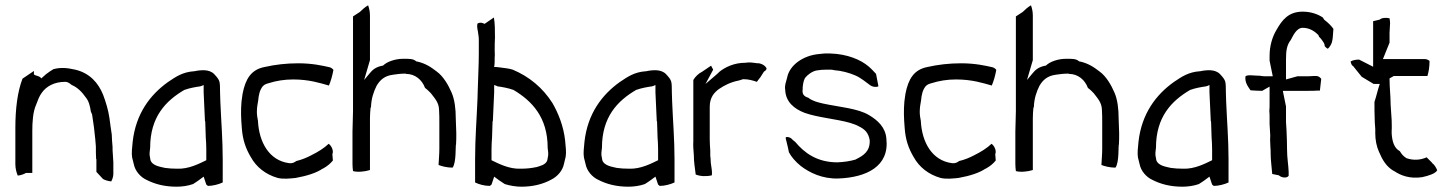

<svg xmlns="http://www.w3.org/2000/svg" viewBox="-20 -691 5477 725"><path d="M38 -71C38 -55 42 -40 47 -28C58 -29 70 -33 78 -38H102V-197C102 -229 104 -269 117 -297C122 -310 128 -328 138 -341C155 -365 185 -382 226 -382C239 -382 246 -373 251 -370C273 -361 290 -343 304 -323C315 -310 320 -291 323 -270L328 -258V-257C333 -227 337 -195 340 -163V-162L342 -138C342 -121 342 -106 343 -90H344V-42L369 -15C376 -11 388 -7 400 -6C403 -11 408 -23 408 -34V-78C408 -89 406 -98 406 -110C405 -119 405 -127 405 -137C403 -152 403 -166 402 -183C399 -201 396 -226 393 -247C389 -275 379 -308 369 -334C351 -378 319 -415 264 -428C233 -435 210 -437 182 -430C173 -425 165 -419 154 -411L136 -395C128 -406 117 -403 108 -410V-423L65 -394C46 -345 38 -280 38 -208ZM117 -297Z M479 -96C481 -87 483 -80 485 -72C490 -45 511 -22 533 -12C564 4 601 14 647 14C666 14 690 11 709 4C715 0 725 -6 730 -10L749 -24L759 6C759 6 762 8 765 11C784 11 806 5 821 -2V-90C821 -164 815 -235 812 -308L811 -341C810 -384 813 -385 789 -411C770 -431 737 -425 732 -425C727 -425 721 -423 714 -422H713C670 -419 645 -402 614 -381C547 -333 493 -262 481 -156C479 -135 476 -112 479 -96ZM545 -105C544 -116 547 -127 547 -133C547 -249 605 -310 677 -352H678C694 -358 720 -363 737 -365L738 -366H740L749 -370V-342C751 -304 752 -270 754 -233H755C755 -218 757 -188 757 -172C758 -158 759 -143 759 -127V-86C734 -74 693 -52 649 -54C633 -54 616 -55 603 -57C588 -61 555 -64 548 -87V-88C547 -94 546 -100 545 -105ZM649 -47ZM730 -16ZM748 -342H749ZM758 -108H759Z M892 -308C889 -275 890 -244 893 -209C896 -163 908 -130 927 -98C948 -60 983 -32 1029 -19C1050 -14 1076 -17 1096 -19C1141 -27 1176 -39 1198 -54H1199C1217 -64 1228 -74 1237 -85L1235 -110L1236 -111C1240 -126 1229 -143 1221 -148C1203 -131 1182 -118 1156 -105C1139 -96 1120 -88 1099 -83C1094 -80 1087 -73 1071 -75C997 -85 958 -153 954 -235C952 -245 950 -257 950 -268C950 -283 952 -297 955 -312C957 -334 961 -351 972 -365C979 -373 988 -375 995 -377C1023 -386 1054 -391 1087 -391C1148 -391 1190 -377 1222 -368C1229 -384 1235 -405 1239 -427C1237 -430 1232 -435 1225 -437C1198 -443 1160 -452 1106 -452C1061 -452 1019 -447 979 -438C928 -428 907 -393 896 -337C895 -328 894 -320 892 -308Z M1311 -72C1311 -62 1312 -53 1313 -45C1330 -40 1359 -43 1377 -49V-244C1377 -258 1378 -269 1379 -282C1379 -283 1380 -284 1381 -288C1382 -319 1391 -345 1402 -367C1415 -389 1432 -405 1465 -409C1478 -411 1494 -413 1510 -413H1512L1513 -412C1548 -412 1574 -389 1585 -359C1589 -356 1594 -352 1598 -348L1607 -339C1620 -321 1638 -305 1638 -274C1639 -259 1639 -243 1639 -228V-130C1639 -109 1637 -89 1636 -68C1649 -63 1668 -58 1689 -58C1696 -67 1699 -88 1700 -108L1701 -136V-137C1702 -139 1701 -141 1701 -144H1702C1703 -159 1703 -173 1703 -188C1703 -207 1701 -225 1701 -244C1701 -279 1697 -315 1685 -342C1673 -370 1654 -403 1629 -421C1607 -438 1586 -452 1554 -459H1552C1541 -470 1523 -469 1502 -469C1474 -469 1442 -459 1426 -443H1424C1399 -438 1387 -428 1375 -413L1355 -389L1377 -464V-632C1377 -647 1374 -660 1370 -671C1358 -664 1348 -655 1339 -646L1313 -629V-272C1313 -247 1311 -217 1311 -194ZM1638 -267H1639Z M1774 -2C1788 5 1809 11 1830 11C1831 10 1834 7 1836 6L1846 -24L1865 -10C1871 -6 1878 -1 1886 4C1904 10 1929 14 1948 14C1994 14 2031 4 2062 -13C2084 -24 2105 -46 2110 -74C2112 -82 2114 -90 2116 -99C2119 -116 2116 -138 2114 -160C2108 -215 2088 -264 2066 -302C2029 -360 1978 -402 1916 -428C1902 -433 1882 -434 1863 -437C1860 -437 1856 -438 1853 -438H1846C1848 -449 1848 -463 1848 -476C1849 -483 1848 -492 1848 -500C1848 -516 1848 -533 1849 -549C1849 -578 1849 -601 1845 -625L1810 -601C1801 -604 1797 -608 1784 -603C1780 -597 1782 -584 1785 -570V-569C1786 -560 1788 -553 1788 -542V-488C1788 -443 1785 -394 1784 -351L1783 -317C1780 -242 1774 -168 1774 -92ZM1836 -86V-127C1836 -143 1837 -158 1838 -172C1838 -189 1840 -218 1840 -233H1841C1843 -270 1844 -304 1846 -342V-370C1850 -368 1851 -369 1857 -366L1858 -365C1875 -363 1901 -358 1917 -352H1918C1989 -310 2048 -248 2048 -133C2048 -127 2051 -116 2050 -105C2049 -100 2048 -94 2047 -88V-87C2042 -68 2017 -64 2006 -60H2005C1987 -56 1968 -54 1946 -54C1902 -52 1861 -74 1836 -86ZM1836 -108H1837ZM1846 -342H1847ZM1849 -549H1850V-548ZM1865 -16ZM1946 -47ZM2116 -102Z M2185 -96C2187 -87 2189 -80 2191 -72C2196 -45 2217 -22 2239 -12C2270 4 2307 14 2353 14C2372 14 2396 11 2415 4C2421 0 2431 -6 2436 -10L2455 -24L2465 6C2465 6 2468 8 2471 11C2490 11 2512 5 2527 -2V-90C2527 -164 2521 -235 2518 -308L2517 -341C2516 -384 2519 -385 2495 -411C2476 -431 2443 -425 2438 -425C2433 -425 2427 -423 2420 -422H2419C2376 -419 2351 -402 2320 -381C2253 -333 2199 -262 2187 -156C2185 -135 2182 -112 2185 -96ZM2251 -105C2250 -116 2253 -127 2253 -133C2253 -249 2311 -310 2383 -352H2384C2400 -358 2426 -363 2443 -365L2444 -366H2446L2455 -370V-342C2457 -304 2458 -270 2460 -233H2461C2461 -218 2463 -188 2463 -172C2464 -158 2465 -143 2465 -127V-86C2440 -74 2399 -52 2355 -54C2339 -54 2322 -55 2309 -57C2294 -61 2261 -64 2254 -87V-88C2253 -94 2252 -100 2251 -105ZM2355 -47ZM2436 -16ZM2454 -342H2455ZM2464 -108H2465Z M2598 -132C2598 -124 2600 -114 2600 -104C2600 -79 2604 -57 2607 -32C2624 -25 2648 -24 2668 -29C2670 -43 2666 -59 2664 -76L2663 -95C2663 -96 2662 -101 2662 -102V-122C2661 -136 2660 -152 2660 -166V-288C2660 -323 2677 -342 2695 -355C2716 -369 2739 -381 2770 -387L2786 -392H2787C2807 -392 2823 -387 2838 -382C2842 -387 2845 -392 2851 -399L2865 -421C2870 -423 2871 -425 2875 -431C2874 -436 2866 -448 2846 -452H2841C2826 -454 2809 -457 2795 -454H2794C2753 -454 2718 -438 2694 -418V-417C2692 -416 2692 -415 2686 -410L2644 -374L2673 -428C2671 -432 2668 -438 2665 -443L2631 -420C2618 -414 2605 -401 2598 -389V-158C2598 -149 2597 -141 2598 -132ZM2662 -116Z M2945 -351C2947 -306 2979 -280 3018 -265C3068 -247 3138 -242 3190 -227C3200 -223 3211 -221 3221 -215C3246 -203 3259 -190 3264 -162V-161C3266 -119 3239 -103 3213 -90L3212 -89C3193 -83 3168 -79 3142 -78C3065 -78 3017 -114 2983 -155C2980 -157 2976 -161 2973 -163V-164H2972C2965 -173 2954 -175 2947 -173C2947 -170 2947 -165 2949 -160L2955 -135L2959 -116C2968 -99 2983 -81 3004 -64C3037 -39 3085 -15 3146 -17C3252 -21 3339 -63 3327 -167C3324 -210 3294 -237 3262 -256C3220 -282 3147 -287 3088 -300C3067 -305 3049 -309 3032 -322C3016 -327 3008 -335 3011 -355V-361C3012 -372 3014 -387 3020 -397H3021V-398C3028 -407 3046 -422 3064 -425C3075 -427 3087 -428 3101 -428H3118C3122 -428 3125 -427 3130 -426C3158 -424 3187 -416 3210 -406C3233 -396 3250 -380 3266 -369C3278 -361 3292 -362 3297 -365L3288 -412C3281 -419 3272 -430 3260 -440C3231 -465 3180 -487 3116 -489H3093C3086 -488 3079 -488 3073 -487C3014 -482 2961 -446 2952 -397C2948 -381 2942 -368 2945 -352ZM3064 -418ZM3221 -209Z M3395 -308C3392 -275 3393 -244 3396 -209C3399 -163 3411 -130 3430 -98C3451 -60 3486 -32 3532 -19C3553 -14 3579 -17 3599 -19C3644 -27 3679 -39 3701 -54H3702C3720 -64 3731 -74 3740 -85L3738 -110L3739 -111C3743 -126 3732 -143 3724 -148C3706 -131 3685 -118 3659 -105C3642 -96 3623 -88 3602 -83C3597 -80 3590 -73 3574 -75C3500 -85 3461 -153 3457 -235C3455 -245 3453 -257 3453 -268C3453 -283 3455 -297 3458 -312C3460 -334 3464 -351 3475 -365C3482 -373 3491 -375 3498 -377C3526 -386 3557 -391 3590 -391C3651 -391 3693 -377 3725 -368C3732 -384 3738 -405 3742 -427C3740 -430 3735 -435 3728 -437C3701 -443 3663 -452 3609 -452C3564 -452 3522 -447 3482 -438C3431 -428 3410 -393 3399 -337C3398 -328 3397 -320 3395 -308Z M3814 -72C3814 -62 3815 -53 3816 -45C3833 -40 3862 -43 3880 -49V-244C3880 -258 3881 -269 3882 -282C3882 -283 3883 -284 3884 -288C3885 -319 3894 -345 3905 -367C3918 -389 3935 -405 3968 -409C3981 -411 3997 -413 4013 -413H4015L4016 -412C4051 -412 4077 -389 4088 -359C4092 -356 4097 -352 4101 -348L4110 -339C4123 -321 4141 -305 4141 -274C4142 -259 4142 -243 4142 -228V-130C4142 -109 4140 -89 4139 -68C4152 -63 4171 -58 4192 -58C4199 -67 4202 -88 4203 -108L4204 -136V-137C4205 -139 4204 -141 4204 -144H4205C4206 -159 4206 -173 4206 -188C4206 -207 4204 -225 4204 -244C4204 -279 4200 -315 4188 -342C4176 -370 4157 -403 4132 -421C4110 -438 4089 -452 4057 -459H4055C4044 -470 4026 -469 4005 -469C3977 -469 3945 -459 3929 -443H3927C3902 -438 3890 -428 3878 -413L3858 -389L3880 -464V-632C3880 -647 3877 -660 3873 -671C3861 -664 3851 -655 3842 -646L3816 -629V-272C3816 -247 3814 -217 3814 -194ZM4141 -267H4142Z M4277 -96C4279 -87 4281 -80 4283 -72C4288 -45 4309 -22 4331 -12C4362 4 4399 14 4445 14C4464 14 4488 11 4507 4C4513 0 4523 -6 4528 -10L4547 -24L4557 6C4557 6 4560 8 4563 11C4582 11 4604 5 4619 -2V-90C4619 -164 4613 -235 4610 -308L4609 -341C4608 -384 4611 -385 4587 -411C4568 -431 4535 -425 4530 -425C4525 -425 4519 -423 4512 -422H4511C4468 -419 4443 -402 4412 -381C4345 -333 4291 -262 4279 -156C4277 -135 4274 -112 4277 -96ZM4343 -105C4342 -116 4345 -127 4345 -133C4345 -249 4403 -310 4475 -352H4476C4492 -358 4518 -363 4535 -365L4536 -366H4538L4547 -370V-342C4549 -304 4550 -270 4552 -233H4553C4553 -218 4555 -188 4555 -172C4556 -158 4557 -143 4557 -127V-86C4532 -74 4491 -52 4447 -54C4431 -54 4414 -55 4401 -57C4386 -61 4353 -64 4346 -87V-88C4345 -94 4344 -100 4343 -105ZM4447 -47ZM4528 -16ZM4546 -342H4547ZM4556 -108H4557Z M4683 -403C4680 -381 4691 -366 4702 -350C4716 -349 4732 -348 4746 -348L4774 -364V-296C4774 -289 4774 -281 4773 -273C4774 -265 4774 -254 4774 -244V-222C4774 -212 4776 -201 4776 -188C4777 -180 4776 -171 4776 -163L4777 -137C4778 -129 4778 -120 4778 -112C4778 -85 4782 -62 4784 -34L4809 -29C4817 -21 4838 -16 4846 -27V-43C4845 -68 4840 -96 4840 -124C4840 -149 4839 -174 4838 -198C4838 -208 4836 -220 4836 -230V-289L4824 -348H4921C4933 -348 4944 -348 4956 -349H4964L4969 -393C4967 -397 4959 -405 4947 -404H4941C4929 -403 4917 -403 4905 -403H4879L4836 -391V-468C4836 -499 4839 -521 4854 -540C4860 -549 4873 -586 4899 -586C4926 -586 4945 -572 4958 -559L4961 -552C4967 -547 4977 -533 4979 -529C4982 -521 4982 -522 4982 -520V-517C4984 -514 4989 -509 4994 -507C5000 -512 5006 -521 5010 -533V-537L5011 -538C5014 -555 5013 -565 5015 -582C5009 -591 4996 -605 4981 -616L4980 -617L4975 -625C4957 -637 4931 -647 4899 -647C4845 -647 4821 -615 4800 -578C4785 -553 4774 -519 4774 -480V-462L4786 -403H4755C4749 -403 4743 -404 4737 -405C4715 -405 4692 -410 4683 -403Z M5080 -459C5081 -452 5084 -445 5088 -442H5089L5122 -401L5167 -374H5190C5182 -351 5178 -330 5170 -306C5170 -283 5170 -261 5171 -238C5171 -221 5174 -207 5173 -189C5173 -162 5178 -138 5187 -118C5200 -87 5215 -62 5242 -46H5243C5269 -28 5304 -15 5350 -22C5373 -27 5400 -35 5407 -48C5403 -58 5396 -70 5388 -75V-76L5367 -97C5345 -87 5318 -84 5290 -94L5289 -95C5278 -102 5272 -110 5266 -120C5244 -132 5237 -157 5235 -187V-197C5236 -210 5235 -224 5235 -237L5231 -297V-298C5231 -330 5227 -359 5227 -392V-395L5243 -404H5370C5375 -420 5378 -439 5378 -461C5374 -464 5368 -468 5360 -468H5202L5227 -530V-567L5229 -604C5229 -610 5228 -615 5227 -622C5214 -625 5197 -624 5190 -617L5165 -611V-439L5112 -466C5100 -466 5089 -464 5080 -459ZM5172 -183H5173ZM5235 -231ZM5350 -15Z"/></svg>

Font: SolarCharger
Style: 350
Weight: 300
Designer: Mew Too
Foundry: Cannot Into Space Fonts/KineticPlasma Fonts
Version: Version 1.100